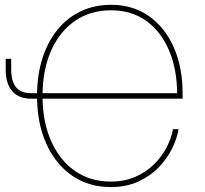

<svg xmlns="http://www.w3.org/2000/svg" viewBox="-20 -757 839 787"><path d="M433.6 9.8Q343.3 9.8 275.4 -37.1Q207.5 -84 169.7 -168.2Q131.8 -252.4 131.8 -364.3Q131.8 -447.8 153.3 -516.1Q174.8 -584.5 214.6 -634Q254.4 -683.6 310.5 -710.4Q366.7 -737.3 435.5 -737.3Q524.9 -737.3 590.8 -690.7Q656.7 -644 692.6 -562.3Q728.5 -480.5 728.5 -374V-352.5H147V-375H715.8L706.1 -370.1Q706.1 -471.7 673.3 -549.3Q640.6 -627 580.1 -670.9Q519.5 -714.8 435.5 -714.8Q349.6 -714.8 286.4 -670.7Q223.1 -626.5 188.7 -547.4Q154.3 -468.3 154.3 -364.3Q154.3 -258.8 189.2 -179.7Q224.1 -100.6 286.9 -56.6Q349.6 -12.7 433.6 -12.7Q489.7 -12.7 534.2 -32Q578.6 -51.3 610.8 -83Q643.1 -114.7 662.8 -152.6Q682.6 -190.4 689 -227.5H711.9Q705.6 -189 685.1 -147.5Q664.6 -106 629.9 -70.3Q595.2 -34.7 546.1 -12.5Q497.1 9.8 433.6 9.8ZM3.4 -516.1H25.9V-471.7Q25.9 -439.5 34.9 -417.7Q43.9 -396 62 -385.5Q80.1 -375 107.4 -375H138.2V-352.5H107.4Q57.1 -352.5 30.3 -383.1Q3.4 -413.6 3.4 -471.7Z"/></svg>

Font: Inter 20pt Thin
Style: Regular
Weight: 250
Version: Version 4.001;git-66647c0bb